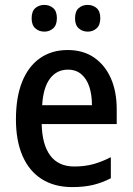

<svg xmlns="http://www.w3.org/2000/svg" viewBox="-20 -753 541 783"><path d="M256 -549Q319 -549 363.5 -518.5Q408 -488 432 -434Q456 -380 456 -307V-247H150Q152 -162 185.5 -118Q219 -74 283 -74Q325 -74 360 -83.5Q395 -93 432 -112V-26Q397 -8 360 1Q323 10 275 10Q202 10 150.5 -22.5Q99 -55 72 -117Q45 -179 45 -266Q45 -357 70.5 -420Q96 -483 143.5 -516Q191 -549 256 -549ZM257 -469Q211 -469 183.5 -432Q156 -395 152 -324H355Q355 -366 344.5 -398.5Q334 -431 312 -450Q290 -469 257 -469ZM109 -678Q109 -707 124 -720Q139 -733 161 -733Q182 -733 197 -720Q212 -707 212 -679Q212 -651 197 -637.5Q182 -624 161 -624Q139 -624 124 -637.5Q109 -651 109 -678ZM286 -678Q286 -707 301 -720Q316 -733 337 -733Q359 -733 374 -720Q389 -707 389 -679Q389 -651 374 -637.5Q359 -624 338 -624Q316 -624 301 -637.5Q286 -651 286 -678Z"/></svg>

Font: Noto Sans Display SemiCondensed Medium
Style: Regular
Weight: 500
Width: 4
Designer: Monotype Design Team
Foundry: Monotype Imaging Inc.
Version: Version 2.003